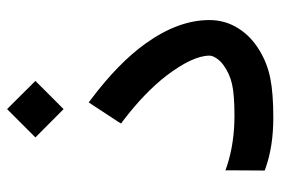

<svg xmlns="http://www.w3.org/2000/svg" viewBox="-140 -610 760 519"><g transform="rotate(-90 239.5 -351.0)"><path d="M50.8 -116.7Q111.8 -96.7 186.5 -96.7Q242.2 -96.7 271.2 -103.3Q300.3 -109.9 323.2 -127Q334 -134.8 341.1 -145.5Q348.1 -156.2 348.1 -164.1Q348.1 -209.5 293.5 -281.2Q247.6 -340.3 171.9 -397.9L164.6 -403.3L169.4 -411.1L215.8 -481.9L221.7 -490.7L230 -484.4Q328.6 -410.2 380.9 -336.9Q444.3 -248.5 444.3 -164.6Q444.3 -122.6 422.6 -87.4Q400.9 -52.2 361.8 -28.8Q327.1 -7.8 286.6 0.2Q246.1 8.3 180.2 8.3Q103 8.3 43.9 -12.7L37.6 -15.1V-22L38.1 -107.4V-121.1ZM203.6 -711.4 279.8 -634.8 203.6 -558.6 127 -634.8Z"/></g></svg>

Font: Samim Medium FD
Style: Medium-FD
Weight: 500
Foundry: DejaVu fonts team - Redesigned by Saber Rastikerdar
Version: Version 4.0.5